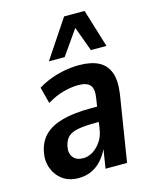

<svg xmlns="http://www.w3.org/2000/svg" viewBox="-114 -819 720 905"><g transform="rotate(-15 246.5 -367.0)"><path d="M157 10Q111 10 79.5 -13Q48 -36 34.5 -73.5Q21 -111 30 -153Q40 -202 71.5 -232.5Q103 -263 158.5 -278Q214 -293 298 -293H343L333 -221H299Q248 -221 215.5 -215Q183 -209 166.5 -193.5Q150 -178 144 -149Q137 -117 152.5 -96Q168 -75 202 -75Q226 -75 248.5 -88.5Q271 -102 289 -128Q307 -154 312 -192L333 -330Q341 -376 325 -395Q309 -414 267 -414Q235 -414 196 -404Q157 -394 114 -368L93 -448Q126 -468 159.5 -480Q193 -492 227.5 -498Q262 -504 294 -504Q353 -504 390 -485Q427 -466 441.5 -425.5Q456 -385 446 -319L395 0H290L306 -102H309Q294 -67 271.5 -41.5Q249 -16 220.5 -3Q192 10 157 10ZM163 -558 287 -744H387L444 -558H368L324 -678L240 -558Z"/></g></svg>

Font: Nunito Sans 10pt Condensed
Style: Bold Italic
Weight: 700
Width: 3
Italic angle: -9°
Designer: Vernon Adams
Foundry: Vernon Adams
Version: Version 3.101;gftools[0.9.27]